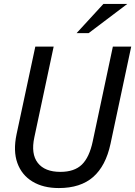

<svg xmlns="http://www.w3.org/2000/svg" viewBox="-20 -935 685 973"><path d="M450 -219 552 -699H645L540 -206Q516 -94 452 -38Q388 18 278 18Q199 18 144.5 -15Q90 -48 68 -109Q46 -170 64 -255L159 -699H252L154 -239Q136 -155 171.5 -109.5Q207 -64 286 -64Q357 -64 395 -101Q433 -138 450 -219ZM368 -767 504 -915H625L429 -767Z"/></svg>

Font: Fragment Mono SC
Style: Italic
Weight: 400
Italic angle: -12°
Monospace: yes
Designer: Wei Huang based on Nimbus Sans by URW Studio, based on Helvetica by Max Miedinger.
Foundry: Wei Huang
Version: Version 1.012; ttfautohint (v1.8.4.7-5d5b)